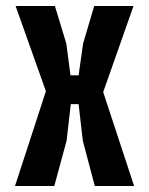

<svg xmlns="http://www.w3.org/2000/svg" viewBox="-20 -620 496 640"><path d="M30 0 133 -316 32 -600H163L201 -475L215 -369H242L257 -475L294 -600H425L324 -313L427 0H296L256 -151L242 -273H216L202 -151L161 0Z"/></svg>

Font: Big Shoulders Text ExtraBold
Style: Regular
Weight: 800
Designer: Patric King
Foundry: XO Type Co
Version: Version 1.000; ttfautohint (v1.8.2)